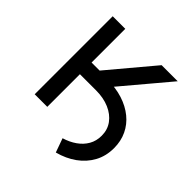

<svg xmlns="http://www.w3.org/2000/svg" viewBox="-178 -670 932 932"><g transform="rotate(45 287.5 -204.5)"><path d="M132.3 -224.1V-300.3H271.5Q328.6 -300.3 376 -285.2Q423.3 -270 457.8 -241.9Q492.2 -213.9 510.7 -174.8Q529.3 -135.7 529.3 -87.4Q529.3 -33.2 505.9 10Q482.4 53.2 440.9 83Q399.4 112.8 344.2 127.4L318.4 55.2Q355 44.4 383.5 24.4Q412.1 4.4 428.2 -23.7Q444.3 -51.8 444.3 -87.4Q444.3 -128.9 421.9 -159.4Q399.4 -189.9 359.9 -207Q320.3 -224.1 269 -224.1ZM71.8 0V-535.6H158.2V-304.2H213.4L407.7 -535.6H518.1L255.9 -224.1H158.2V0Z"/></g></svg>

Font: Inter 20pt
Style: Regular
Weight: 400
Version: Version 4.001;git-66647c0bb